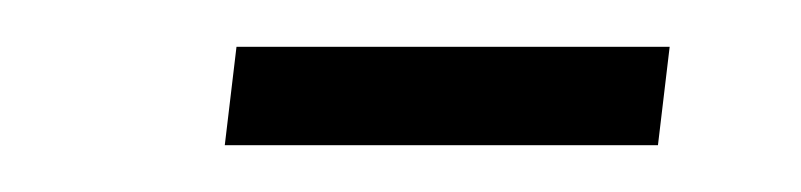

<svg xmlns="http://www.w3.org/2000/svg" viewBox="-20 -242 342 82"><path d="M81 -222H266L261 -180H76Z"/></svg>

Font: Josefin Sans Thin Light
Style: Italic
Weight: 300
Italic angle: -7°
Version: Version 2.000